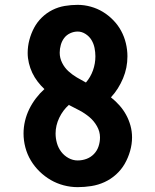

<svg xmlns="http://www.w3.org/2000/svg" viewBox="-20 -763 640 791"><path d="M300 8Q271 8 242.5 0.5Q214 -7 189 -21.5Q164 -36 143 -56.5Q122 -77 107 -102Q92 -127 84.5 -155.5Q77 -184 77 -213Q77 -239 83 -264.5Q89 -290 100.5 -313.5Q112 -337 128 -358Q144 -379 163 -396Q148 -410 135 -427Q122 -444 113 -463Q104 -482 99 -503Q94 -524 94 -545Q94 -572 101 -598.5Q108 -625 120.5 -648.5Q133 -672 152.5 -691Q172 -710 196 -722Q220 -734 246.5 -738.5Q273 -743 300 -743Q327 -743 354 -735.5Q381 -728 404 -714Q427 -700 446.5 -680Q466 -660 479 -636Q492 -612 498.5 -585Q505 -558 505 -531Q505 -507 500.5 -484.5Q496 -462 487 -440.5Q478 -419 465.5 -399Q453 -379 437 -362Q456 -347 472 -329Q488 -311 499.5 -290Q511 -269 517.5 -245.5Q524 -222 524 -197Q524 -169 516 -141Q508 -113 494 -88.5Q480 -64 458.5 -44.5Q437 -25 411 -13Q385 -1 356.5 3.5Q328 8 300 8ZM334 -423Q353 -445 363 -473Q373 -501 373 -531Q373 -548 369.5 -565.5Q366 -583 357 -598Q348 -613 332.5 -623Q317 -633 300 -633Q284 -633 269 -626Q254 -619 244.5 -606.5Q235 -594 230.5 -578Q226 -562 226 -546Q226 -524 236 -504Q246 -484 262 -469.5Q278 -455 296.5 -444Q315 -433 334 -423ZM300 -102Q319 -102 336.5 -108.5Q354 -115 367 -128.5Q380 -142 386 -160Q392 -178 392 -197Q392 -221 379.5 -243Q367 -265 348.5 -280.5Q330 -296 308.5 -307.5Q287 -319 265 -330V-331H264Q239 -309 224 -277.5Q209 -246 209 -213Q209 -193 214.5 -173.5Q220 -154 232 -138Q244 -122 262 -112Q280 -102 300 -102Z"/></svg>

Font: Iosevka HT Extrabold Extended
Style: Regular
Weight: 800
Width: 7
Monospace: yes
Designer: Belleve Invis
Foundry: Belleve Invis
Version: Version 32.3.0; ttfautohint (v1.8.4)